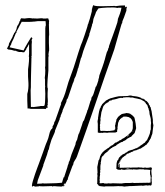

<svg xmlns="http://www.w3.org/2000/svg" viewBox="-20 -727 642 746"><path d="M573 -268 571 -281 569 -295 567 -302 565 -311Q562 -312 562 -317L559 -320L557 -326Q555 -328 554 -329.5Q553 -331 550 -334L544 -337L543 -340L539 -341L538 -343Q536 -343 532 -344Q528 -345 528 -347L525 -348L520 -350L512 -352Q510 -352 508.5 -352.5Q507 -353 505 -353L496 -354Q493 -355 490.5 -355.5Q488 -356 485 -356Q485 -356 475 -354L442 -353Q440 -353 432 -351L424 -349L417 -347L409 -345Q408 -345 407 -344L402 -342L397 -339Q396 -338 395 -338L391 -336Q391 -335 390 -334L386 -331Q385 -330 385 -329H384L377 -322Q377 -321 376 -320L375 -318L372 -314Q372 -312 371 -311V-309L368 -305L367 -301L365 -294L363 -283Q362 -279 362 -276Q362 -273 361 -270V-266Q359 -258 359 -254Q359 -252 359.5 -250Q360 -248 360 -246V-212Q370 -210 371 -210L370 -211L375 -212L374 -210L385 -212Q386 -211 387 -211V-212L394 -211Q401 -211 402 -212H425Q431 -212 433 -214H435V-219L437 -229Q437 -231 436.5 -232Q436 -233 436 -234H437L439 -250Q440 -251 440 -252Q440 -253 441 -254L443 -260Q446 -260 446 -263L447 -265Q448 -265 449 -266H450Q450 -267 452 -269L455 -270L460 -274H470L480 -272L485 -269Q486 -268 487 -268L492 -262Q493 -261 493 -260L496 -253V-229L494 -221L490 -214Q489 -214 487 -212V-211Q486 -210 485 -209.5Q484 -209 483 -208L479 -204Q478 -203 478 -202L477 -201Q475 -201 472 -198L469 -197Q469 -195 468 -195L465 -194Q465 -193 464 -192L452 -186V-184L446 -182Q445 -181 443 -181L442 -179L434 -175Q434 -173 429 -173L427 -172Q426 -171 426 -170H424Q424 -169 423 -168L417 -163L410 -160Q410 -159 409 -158L405 -156Q405 -155 404 -154L399 -151Q398 -151 397 -150L392 -146Q391 -145 390 -145L388 -143Q386 -143 386 -142L384 -140Q382 -138 381 -137.5Q380 -137 378 -135V-134Q376 -130 374.5 -130Q373 -130 373 -127L372 -126Q371 -125 371 -123L369 -120Q368 -117 367 -112Q366 -107 364 -105L363 -104L361 -93L358 -78L359 -55Q358 -54 358 -51L359 -43Q358 -42 358 -32V-21Q358 -13 357 -12Q359 -12 359 -11.5Q359 -11 361 -10L362 -6V-7Q363 -7 363 -6.5Q363 -6 364 -6L367 -4L385 -2Q387 -2 388 -2.5Q389 -3 390 -3H420Q426 -3 431.5 -3.5Q437 -4 442 -4Q445 -3 449.5 -3.5Q454 -4 457 -3H458Q459 -3 460 -2.5Q461 -2 463 -2Q465 -2 467.5 -2.5Q470 -3 472 -3H474Q476 -3 478.5 -3.5Q481 -4 483 -4H490L532 -6Q533 -6 534 -5L548 -7Q550 -7 551 -6.5Q552 -6 553 -6L561 -7Q566 -7 566 -5H567Q567 -7 566 -7Q567 -8 568 -8L569 -7V-10Q569 -12 569.5 -13.5Q570 -15 570 -17Q570 -18 569.5 -21Q569 -24 569 -27Q570 -28 570 -29H569L570 -30H569V-39Q570 -40 570 -42L569 -49Q569 -51 568.5 -54.5Q568 -58 568 -62Q568 -68 570 -70V-74L567 -77Q562 -76 558 -75.5Q554 -75 550 -75Q548 -75 547 -75.5Q546 -76 545 -76Q539 -76 538 -75H533V-76Q519 -76 518 -77L513 -76H495Q489 -76 488 -75Q487 -76 485 -76L445 -75V-90Q443 -90 443 -91H442L443 -89Q442 -88 442 -87L443 -85L440 -83V-86Q440 -92 442 -94V-95L444 -93L445 -94Q444 -94 444 -96H443Q444 -96 444 -98H443Q444 -99 445 -99L446 -101Q447 -100 448 -100L449 -101L447 -102Q448 -104 448.5 -104.5Q449 -105 450 -107H451Q451 -109 452 -109L456 -115L462 -119Q463 -121 465 -121.5Q467 -122 469 -124L468 -125Q470 -127 471.5 -127.5Q473 -128 475 -130L480 -131Q483 -134 487 -134L489 -136Q491 -136 491 -137H493L498 -139V-141L504 -142Q505 -143 509 -143L513 -145Q514 -146 516.5 -146Q519 -146 519 -148L527 -150L534 -155Q536 -155 536 -156Q536 -157 538 -157L542 -160Q544 -162 545.5 -163Q547 -164 548 -165V-166L550 -164L551 -165Q550 -166 550 -167L555 -172L559 -178L561 -183Q562 -184 563 -184V-187Q564 -188 565 -188L568 -197Q569 -198 569 -201L570 -202L572 -208L574 -225L576 -240Q575 -243 575 -245.5Q575 -248 574 -251V-261ZM565 -223 563 -213Q563 -209 562 -208L560 -202Q560 -201 559 -200Q558 -199 558 -197L557 -195L555 -191L551 -182Q550 -182 548 -180L547 -179Q546 -177 545 -176Q544 -175 543 -173L542 -172Q540 -172 539 -171L536 -168L530 -164Q528 -162 527 -162L524 -160Q523 -160 523 -158L519 -157L517 -154L513 -153Q510 -150 505 -150L504 -149Q503 -148 499 -148L498 -146L489 -144L484 -142Q481 -142 480 -141L479 -140Q478 -140 477 -139L472 -135L467 -133Q466 -132 466 -131L459 -128Q458 -127 457 -127H456Q454 -125 454 -124L449 -122Q449 -120 447.5 -119Q446 -118 443 -115L441 -111Q440 -110 440 -108L438 -104H436L435 -100Q435 -98 434 -96.5Q433 -95 433 -93L432 -71L436 -70V-68Q440 -68 443 -67.5Q446 -67 448 -67Q450 -67 451 -67.5Q452 -68 453 -68Q452 -69 449 -69V-70L456 -69L453 -68Q455 -68 458 -67.5Q461 -67 463 -67Q465 -67 466 -67.5Q467 -68 468 -68L487 -69Q488 -69 489 -68V-69L496 -68Q497 -69 498 -69V-70L499 -69L513 -68Q514 -69 522 -69V-70Q523 -69 525 -69V-70Q526 -69 527 -69H531Q537 -69 538 -70V-68H548Q557 -68 559 -67H563L564 -64Q564 -63 563.5 -62Q563 -61 563 -60V-48H564L566 -34H565V-18Q564 -17 557 -17V-16Q556 -17 555 -17L501 -16Q499 -16 497.5 -16.5Q496 -17 494 -17Q492 -16 484 -16H467Q465 -16 462.5 -15.5Q460 -15 458 -15L453 -14L417 -15Q415 -15 414 -14.5Q413 -14 409 -14L408 -15V-14L405 -15V-14L401 -15Q400 -15 399 -14.5Q398 -14 397 -14H391Q391 -13 389 -13L390 -15H386V-13H384L385 -14Q383 -16 381 -16L373 -15Q368 -15 367.5 -15Q367 -15 367 -16Q367 -19 367.5 -21Q368 -23 368 -24L367 -25V-31Q367 -32 367.5 -33Q368 -34 368 -36L367 -37L369 -49Q369 -52 368 -53L370 -59Q369 -60 369 -66H370V-81Q370 -85 372 -93Q372 -94 371.5 -95Q371 -96 371 -97H372L374 -110Q374 -114 375 -115L378 -120Q379 -121 380 -121.5Q381 -122 383 -124L384 -127Q387 -127 387 -130L399 -139Q401 -141 401.5 -142Q402 -143 404 -145H405Q406 -146 406 -147L408 -148L413 -152H415Q416 -153 416 -154L422 -157Q423 -158 424 -158L431 -161L433 -164L438 -167L446 -172L452 -175Q458 -175 458 -178L461 -179L467 -182Q468 -182 473 -187L476 -189Q477 -189 478 -190L485 -194L490 -196Q490 -197 492 -199L503 -210L507 -222L509 -229L507 -247L505 -258L503 -267Q503 -269 502 -270Q501 -271 501 -272L493 -280Q491 -280 490.5 -281.5Q490 -283 488 -283L486 -285L479 -287Q476 -287 473.5 -287.5Q471 -288 469 -288V-287L458 -285Q457 -285 456 -284.5Q455 -284 453 -284L452 -283Q449 -280 447 -280L443 -276Q442 -275 441 -274.5Q440 -274 439 -273L432 -262Q432 -256 431 -255L429 -249Q429 -244 428 -242.5Q427 -241 427 -238Q427 -236 427.5 -233.5Q428 -231 428 -229Q428 -227 427.5 -226Q427 -225 427 -223H423L425 -221Q423 -220 422.5 -220.5Q422 -221 420 -220L404 -218Q402 -218 401 -219V-218H393Q388 -218 387 -219V-218L383 -219V-218Q382 -218 381 -219V-218L379 -219Q378 -218 374 -218L369 -220Q369 -233 368 -234H369Q369 -238 368 -239H369Q369 -240 368 -241L370 -249Q370 -251 369 -251L371 -262Q370 -263 370 -265L372 -277L374 -291L377 -300L379 -307L382 -315L390 -324Q392 -326 393 -326H395V-328L400 -329L401 -331Q403 -332 403.5 -333Q404 -334 406 -336L414 -337L415 -339L426 -341L434 -343L440 -345L450 -347Q451 -346 452 -346L451 -347L457 -346L458 -348L470 -349H481Q485 -349 486 -348H496L502 -346L513 -344L521 -342Q523 -342 523.5 -341.5Q524 -341 526 -341L528 -340L535 -336L542 -332L543 -329H545L548 -322H550L553 -317L555 -310Q555 -308 556.5 -306.5Q558 -305 558 -300L560 -295Q560 -284 565 -269L566 -264V-258Q566 -256 566.5 -253.5Q567 -251 567 -249Q567 -247 566.5 -244.5Q566 -242 566 -240V-223ZM470 -70Q472 -72 475 -72Q477 -72 479 -71.5Q481 -71 483 -71V-70ZM480 -201Q479 -200 479 -199L476 -197Q476 -197 475 -195H474Q475 -196 475 -197L479 -201L483 -204ZM441 -79V-78Q440 -78 439 -79L441 -82H442Q441 -81 441 -79ZM450 -111 453 -113 451 -111Q450 -110 450 -109.5Q450 -109 449 -108H448Q449 -109 449 -109.5Q449 -110 450 -111ZM472 -126Q469 -126 469 -124Q470 -124 471 -125H472ZM498 -218 496 -215 495 -216Q496 -217 497 -217V-218ZM466 -701Q466 -705 465 -706Q445 -706 429 -703L427 -704Q399 -703 384 -703Q369 -703 367 -703Q349 -703 342 -707Q340 -700 339 -699V-695Q338 -694 337 -694Q338 -693 338 -691H337Q337 -681 336 -680L329 -654L325 -642L323 -635L321 -631Q321 -628 317 -616Q313 -604 308.5 -590Q304 -576 299.5 -564.5Q295 -553 294 -551Q284 -522 275.5 -493.5Q267 -465 256 -436Q245 -408 237.5 -379.5Q230 -351 216 -325L218 -324Q217 -323 214 -314Q211 -305 207 -293.5Q203 -282 199 -271Q195 -260 193 -254Q192 -255 191 -255V-253Q191 -248 188.5 -243Q186 -238 184 -236Q184 -234 185 -234L183 -228Q175 -222 171.5 -205.5Q168 -189 163 -178Q158 -167 154.5 -156.5Q151 -146 147 -135L131 -91Q130 -88 125.5 -76.5Q121 -65 116.5 -51.5Q112 -38 108 -25Q104 -12 104 -5Q104 -1 106 -1Q106 -3 106.5 -3Q107 -3 108 -5L117 -2Q121 -2 124 -2.5Q127 -3 131 -3L132 -4Q134 -3 148 -3Q156 -3 165 -3.5Q174 -4 182 -4V-2H184Q185 -3 185 -4Q187 -4 188 -3.5Q189 -3 191 -3V-4L199 -3Q204 -3 209.5 -2.5Q215 -2 220 -2V-3Q223 -4 226 -3.5Q229 -3 231 -5L232 -6H227Q228 -7 228 -11H229L231 -16L232 -10Q241 -25 241 -27L243 -29Q244 -30 244 -35L261 -81L265 -89Q265 -96 270.5 -103.5Q276 -111 279 -119Q318 -227 352 -327.5Q386 -428 424 -535Q425 -538 429.5 -554.5Q434 -571 439.5 -589.5Q445 -608 449 -622.5Q453 -637 454 -637H455V-642L457 -648L462 -660L469 -680L471 -685Q471 -695 472 -696H473Q473 -698 472.5 -698.5Q472 -699 472 -701Q467 -701 466 -698H465ZM437 -646 436 -640 429 -619 418 -588Q412 -573 409.5 -565Q407 -557 405.5 -553.5Q404 -550 403.5 -548Q403 -546 403 -543L400 -537Q400 -533 399 -532L395 -524Q393 -517 390.5 -508.5Q388 -500 386 -491H385Q385 -486 384 -485L383 -482L378 -467L366 -434Q365 -431 365 -428Q365 -425 364 -422H363Q363 -420 362.5 -418Q362 -416 362 -414L357 -399Q356 -398 355 -394Q354 -390 352 -390L351 -387Q351 -386 350.5 -385Q350 -384 350 -383Q342 -357 341 -356L339 -354Q339 -352 338 -351H337Q335 -348 334 -338L332 -336Q332 -335 321 -300H320L318 -292L311 -273Q306 -258 306 -259L304 -257L302 -253Q302 -251 287 -208H286L284 -202Q279 -182 279 -182H278L276 -177Q275 -176 275 -175Q275 -174 274.5 -173.5Q274 -173 274 -171L273 -165L267 -150Q256 -124 253 -111.5Q250 -99 248 -99L247 -95Q247 -92 245 -88Q243 -84 242 -78L229 -38H227L226 -34L224 -28L221 -17Q210 -15 153 -14Q151 -14 148.5 -14.5Q146 -15 144 -15V-14Q139 -14 134 -13.5Q129 -13 124 -13Q125 -17 125.5 -20Q126 -23 127 -27L148 -83Q148 -85 148.5 -86Q149 -87 149 -89L150 -91L163 -127L165 -135Q166 -136 166 -137Q166 -140 167 -143H168L170 -148Q170 -153 180 -184L191 -209Q192 -210 192 -213H193Q193 -215 193.5 -216.5Q194 -218 194 -220L212 -264Q212 -269 213 -270L215 -272Q215 -278 219 -285L223 -295Q223 -299 224 -300L238 -332Q238 -334 238.5 -335.5Q239 -337 239 -339Q239 -340 240 -341L242 -343Q243 -344 245 -350L264 -406L266 -408Q266 -413 267 -414L269 -416Q268 -417 268 -419Q268 -420 274 -431L276 -437L281 -453Q282 -455 282 -458Q282 -461 284 -462L295 -503Q296 -503 297 -504V-506L304 -530L306 -535L308 -541L327 -591Q327 -597 328 -598L329 -600L337 -627Q338 -628 338 -634H339Q341 -639 341.5 -643.5Q342 -648 343 -653L344 -656Q353 -678 353 -680L362 -694Q363 -695 378.5 -696.5Q394 -698 420 -698Q425 -698 428.5 -697.5Q432 -697 436 -696L439 -697H452Q450 -685 446 -674Q442 -663 438 -653Q438 -647 437 -646ZM171 -647H170Q170 -649 169 -650H168Q169 -650 169 -652Q168 -652 168 -655H166Q165 -655 165 -655.5Q165 -656 163 -656Q162 -656 161 -655.5Q160 -655 159 -655H147H148Q146 -655 145 -656Q143 -656 138.5 -656Q134 -656 126 -655Q110 -655 109 -656V-655L102 -656Q101 -656 100 -656.5Q99 -657 98 -657V-656Q96 -656 95 -657L83 -656L76 -655L62 -656Q59 -653 58 -646L56 -644Q55 -643 55 -640L53 -636Q53 -635 52.5 -634.5Q52 -634 52 -633L49 -629Q46 -624 45 -619.5Q44 -615 44 -614L38 -601L35 -599Q35 -596 30 -588L29 -584L15 -558L14 -552Q13 -550 13 -549Q13 -548 12 -548L11 -546Q10 -545 10 -544Q9 -543 9 -542Q9 -541 8 -539L7 -540V-538Q8 -537 9 -537L10 -536Q12 -534 18 -534Q24 -534 35 -530H38Q44 -530 44 -528L54 -525H53H62Q66 -525 68 -524H74L79 -531Q83 -535 83 -540H85Q85 -545 87 -545L89 -548Q89 -549 90 -551.5Q91 -554 93 -555V-540V-525Q93 -524 93 -519Q93 -514 92 -506H93Q93 -488 91 -473.5Q89 -459 89 -458V-430Q89 -428 89.5 -421Q90 -414 90.5 -404.5Q91 -395 90 -383.5Q89 -372 86 -362V-349Q86 -345 86 -335.5Q86 -326 87 -310V-306Q87 -306 89 -305Q90 -305 90.5 -305.5Q91 -306 92 -306Q96 -304 101.5 -304Q107 -304 111 -304H149Q156 -304 157 -303V-304Q159 -304 160 -305Q158 -307 158 -308H165Q165 -310 164.5 -312Q164 -314 164 -317Q164 -318 165 -319Q166 -320 166 -321Q166 -322 165 -323L166 -334Q166 -341 165.5 -343.5Q165 -346 165 -350V-357Q165 -359 165 -366Q165 -373 166 -384H165Q164 -387 164 -397Q164 -405 165 -418Q166 -431 168 -453V-504Q169 -507 169 -514H168L170 -528Q171 -529 171 -533H170L171 -534L170 -560Q170 -564 170 -577Q170 -590 171 -591L170 -634Q170 -635 170.5 -635Q171 -635 171 -636L170 -637Q170 -639 170.5 -641.5Q171 -644 171 -647ZM156 -581V-524V-470Q156 -469 155.5 -468Q155 -467 155 -466Q155 -463 155.5 -460Q156 -457 156 -454Q156 -447 155.5 -438.5Q155 -430 154 -424L155 -418V-394Q155 -393 156 -393Q155 -392 155 -385Q155 -379 155.5 -374Q156 -369 156 -363Q156 -357 155.5 -341.5Q155 -326 154 -322Q154 -314 146 -315Q138 -316 133 -314L110 -311Q109 -311 108 -311.5Q107 -312 106 -312V-311Q101 -311 100 -312L99 -376Q100 -384 100 -388.5Q100 -393 100 -402.5Q100 -412 100.5 -432.5Q101 -453 102 -492V-498Q102 -504 103 -505Q101 -505 101 -507L103 -508V-527V-542V-548Q103 -550 103 -554Q103 -558 104 -566Q103 -566 103 -570Q103 -575 106 -577Q104 -582 103 -582L101 -581V-582Q99 -580 99 -579L88 -561L77 -542Q77 -541 74.5 -537Q72 -533 72 -531L18 -543L17 -542Q17 -543 19.5 -547.5Q22 -552 22 -553H23Q23 -555 24 -558Q26 -564 27 -565L32 -575L42 -599H44V-604L52 -619Q53 -620 53 -621L56 -627Q56 -628 58.5 -631.5Q61 -635 63 -640H64L63 -642H66Q69 -642 70 -643V-642Q85 -642 93 -642Q101 -642 104.5 -642.5Q108 -643 109 -643Q110 -643 112 -643L128 -645H157Q157 -643 157.5 -639Q158 -635 158 -632V-627Q157 -627 157 -626L156 -617ZM215 -321 216 -322V-321ZM395 -212 394 -211V-212ZM394 -141 398 -142V-141Z"/></svg>

Font: Londrina Sketch
Style: Regular
Weight: 400
Designer: Marcelo Magalhaes
Foundry: Marcelo Magalhães
Version: Version 1.002